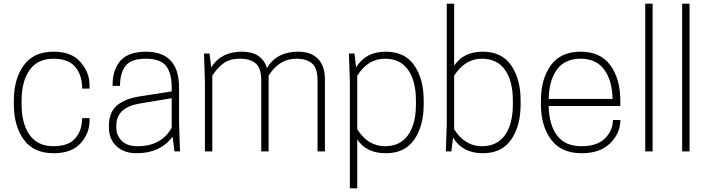

<svg xmlns="http://www.w3.org/2000/svg" viewBox="-20 -820 3835 1040"><path d="M97 -255Q97 -150 140.5 -89Q184 -28 270 -28Q351 -28 388 -71Q425 -114 425 -180H465V-166Q465 -98 416.5 -44Q368 10 270 10Q162 10 108.5 -64Q55 -138 55 -255V-275Q55 -392 108.5 -466Q162 -540 270 -540Q368 -540 416.5 -483.5Q465 -427 465 -359V-340H425Q425 -413 387.5 -457.5Q350 -502 270 -502Q184 -502 140.5 -441Q97 -380 97 -275Z M925 0 915 -80Q848 10 720 10Q652 10 611 -28Q570 -66 570 -130V-140Q570 -181 584.5 -211Q599 -241 625.5 -258Q652 -275 678 -284Q704 -293 738 -298L910 -325V-345Q910 -426 878.5 -464Q847 -502 770 -502Q690 -502 660 -463Q630 -424 630 -355H590V-364Q590 -396 597.5 -424Q605 -452 623.5 -480Q642 -508 679.5 -524Q717 -540 770 -540Q950 -540 950 -345V-150L955 0ZM725 -28Q854 -28 910 -128V-288L735 -259Q610 -237 610 -140V-130Q610 -87 639 -57.5Q668 -28 725 -28Z M1740 0H1700V-385Q1700 -451 1670 -476.5Q1640 -502 1585 -502Q1492 -502 1435 -410V0H1395V-385Q1395 -451 1365 -476.5Q1335 -502 1280 -502Q1223 -502 1189 -476Q1155 -450 1130 -410V0H1090V-380L1085 -530H1115L1124 -455Q1177 -540 1290 -540Q1399 -540 1426 -451Q1478 -540 1595 -540Q1664 -540 1702 -502Q1740 -464 1740 -390Z M2070 10Q1964 10 1915 -65V200H1875V-380L1870 -530H1900L1909 -455Q1960 -540 2070 -540Q2173 -540 2224 -466Q2275 -392 2275 -275V-255Q2275 -138 2224 -64Q2173 10 2070 10ZM1915 -410V-120Q1973 -28 2065 -28Q2148 -28 2190.5 -88.5Q2233 -149 2233 -255V-275Q2233 -381 2190.5 -441.5Q2148 -502 2065 -502Q1973 -502 1915 -410Z M2440 -800V-464Q2490 -540 2595 -540Q2698 -540 2749 -466Q2800 -392 2800 -275V-255Q2800 -138 2749 -64Q2698 10 2595 10Q2485 10 2434 -75L2425 0H2395L2400 -150V-800ZM2440 -120Q2498 -28 2590 -28Q2673 -28 2715.5 -88.5Q2758 -149 2758 -255V-275Q2758 -381 2715.5 -441.5Q2673 -502 2590 -502Q2498 -502 2440 -410Z M3340 -246H2952Q2954 -144 2997.5 -86Q3041 -28 3130 -28Q3215 -28 3257.5 -71Q3300 -114 3300 -170H3340V-166Q3340 -100 3286 -45Q3232 10 3130 10Q3020 10 2965 -64Q2910 -138 2910 -255V-275Q2910 -392 2963.5 -466Q3017 -540 3125 -540Q3233 -540 3286.5 -466Q3340 -392 3340 -275ZM3125 -502Q3040 -502 2997 -443.5Q2954 -385 2952 -284H3298Q3296 -385 3252.5 -443.5Q3209 -502 3125 -502Z M3475 0V-800H3515V0Z M3675 0V-800H3715V0Z"/></svg>

Font: Cooper Hewitt
Style: Light
Weight: 703
Designer: Village Type and Design LLC
Foundry: Cooper Hewitt Smithsonian Design Museum
Version: 1.000